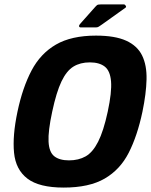

<svg xmlns="http://www.w3.org/2000/svg" viewBox="-20 -839 683 868"><path d="M59 -334Q82 -443 122.5 -520Q163 -597 233 -637.5Q303 -678 414 -678Q500 -678 550.5 -655Q601 -632 622.5 -588Q644 -544 642.5 -480Q641 -416 624 -334Q601 -225 562 -148.5Q523 -72 453 -31.5Q383 9 268 9Q157 9 104 -31.5Q51 -72 43.5 -148.5Q36 -225 59 -334ZM216 -334Q197 -246 199.5 -198.5Q202 -151 225.5 -132.5Q249 -114 292 -114Q335 -114 367 -132Q399 -150 423.5 -198Q448 -246 467 -334Q486 -423 482 -471Q478 -519 453.5 -538Q429 -557 386 -557Q343 -557 312 -538Q281 -519 258 -471Q235 -423 216 -334ZM413 -715H346Q338 -715 337.5 -720.5Q337 -726 344 -733L408 -805Q415 -813 419 -816Q423 -819 435 -819H540Q545 -819 548.5 -813Q552 -807 547 -804L442 -729Q432 -722 426.5 -718.5Q421 -715 413 -715Z"/></svg>

Font: Glory ExtraBold
Style: Italic
Weight: 800
Italic angle: -12°
Version: Version 1.011